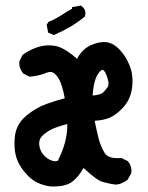

<svg xmlns="http://www.w3.org/2000/svg" viewBox="-20 -673 540 699"><path d="M32.7 -148.9Q32.7 -162.1 34.2 -176.8Q39.6 -221.7 75.4 -251.5Q111.3 -281.2 148.9 -294.4Q181.6 -306.2 215.8 -315.4Q206.5 -365.2 193.8 -386.7Q187.5 -397 180.2 -403.8Q171.4 -411.1 163.1 -411.1Q156.7 -411.1 148.4 -407.7Q125 -397.5 88.4 -393.6L65.4 -404.8L64.5 -405.8Q50.3 -421.9 50.3 -442.9Q50.3 -445.8 50.8 -450.2L62 -473.1Q88.4 -492.2 117.7 -501.5Q137.2 -507.8 157.7 -507.8Q168.9 -507.8 180.7 -505.9Q212.4 -501 260.3 -459Q280.3 -495.1 310.5 -508.3Q337.4 -520 358.9 -520Q376 -520 391.1 -511.7Q404.3 -504.4 417 -490.7Q439.5 -466.3 452.6 -432.6Q462.4 -407.7 462.4 -377.9Q462.4 -366.7 460.9 -354.5Q455.6 -310.1 425.8 -278.8Q395.5 -248 369.1 -240.7Q348.1 -234.4 324.7 -233.4Q331.5 -198.2 338.9 -169.4Q346.2 -140.6 361.3 -115.7Q372.6 -97.2 408.2 -97.2Q414.1 -97.2 422.4 -97.7L445.3 -86.4L446.3 -85Q458.5 -71.3 458.5 -50.8Q458.5 -47.9 458 -42.5L444.3 -18.1Q419.4 -1 401.9 -1Q397.9 -1 393.3 -2Q388.7 -2.9 382.3 -3.9Q369.6 -6.8 355 -10.3Q332.5 -16.1 284.2 -61.5Q266.1 -29.8 244.6 -12.7Q221.7 5.9 175.3 5.9Q168 5.9 165 5.9Q113.3 -0.5 81.5 -33.4Q49.8 -66.4 39.6 -99.6Q32.7 -122.1 32.7 -148.9ZM122.6 -150.9Q122.6 -147.5 123 -143.6Q126.5 -120.1 142.3 -105.2Q158.2 -90.3 173.3 -86.9Q178.2 -85.9 183.1 -85.9Q188 -85.9 190.9 -88.4Q225.1 -155.3 225.1 -217.8Q225.1 -219.7 225.1 -221.7Q198.2 -214.8 176.5 -206.1Q154.8 -197.3 136.2 -180.7Q122.6 -168.5 122.6 -150.9ZM375 -368.2Q375 -379.9 368.2 -397.9Q363.3 -411.1 357.9 -416Q355.5 -418.9 353.5 -418.9Q351.6 -418.9 348.9 -417Q346.2 -415 343.5 -412.4Q340.8 -409.7 338.4 -406.2Q335.9 -402.8 333.5 -398.4Q329.1 -390.1 325.7 -378.9Q318.4 -353 317.4 -325.2Q337.9 -326.7 352.1 -333.5Q362.8 -342.8 372.1 -356Q375 -360.4 375 -368.2ZM291 -625Q291 -620.6 289.1 -612.8Q261.2 -590.3 233.9 -574.5Q206.5 -558.6 175.8 -545.4L155.3 -554.2L149.9 -583L156.7 -593.3Q181.6 -603.5 202.1 -616.9Q222.7 -630.4 242.2 -641.1V-647L274.4 -652.8Q279.8 -648.9 281.7 -647Q291 -637.7 291 -625Z"/></svg>

Font: Bakudai
Style: Bold
Weight: 700
Version: Version 1.48